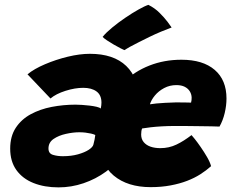

<svg xmlns="http://www.w3.org/2000/svg" viewBox="-20 -784 976 810"><path d="M227 6.5Q167.5 6.5 121.5 -11.8Q75.5 -30 49.2 -66.5Q23 -103 23 -157Q23 -209 46.5 -244.8Q70 -280.5 109.5 -302Q149 -323.5 198.2 -333Q247.5 -342.5 298.5 -342.5Q309.5 -342.5 325.5 -341.5Q341.5 -340.5 358 -338.5Q374.5 -336.5 387.5 -333.5Q400.5 -330.5 405 -326Q408 -339.5 408 -351Q408 -383 387.2 -398.2Q366.5 -413.5 331 -413.5Q296.5 -413.5 256.2 -400.8Q216 -388 193 -368.5L96 -470.5Q124 -493.5 169.8 -513Q215.5 -532.5 266 -544.8Q316.5 -557 359.5 -557Q459 -557 512.5 -505.8Q566 -454.5 566 -358Q566 -327 560.5 -294Q555 -261 546 -225Q532.5 -176 501.5 -133.8Q470.5 -91.5 427.2 -60Q384 -28.5 332.5 -11Q281 6.5 227 6.5ZM245 -125Q281 -125 309.2 -133Q337.5 -141 354.5 -152.2Q371.5 -163.5 374 -174Q377 -184.5 379 -195.2Q381 -206 382 -214.5Q375 -218 364 -220.5Q353 -223 340.5 -224.5Q328 -226 314.5 -226Q288.5 -226 258 -219.2Q227.5 -212.5 206 -197.8Q184.5 -183 184.5 -157.5Q184.5 -136.5 203.2 -130.8Q222 -125 245 -125ZM870.5 -83Q850.5 -65 825.5 -49Q800.5 -33 769.2 -21Q738 -9 699.5 -1.8Q661 5.5 615.5 5.5Q518.5 5.5 459.8 -43.2Q401 -92 401 -185Q401 -264.5 427.5 -328.2Q454 -392 501 -437.5Q548 -483 610.5 -507.5Q673 -532 745.5 -532Q836 -532 885.8 -489.2Q935.5 -446.5 935.5 -368.5Q935.5 -339 928 -307.2Q920.5 -275.5 906 -250Q899 -250.5 873 -251Q847 -251.5 814.8 -251.8Q782.5 -252 755 -252.5Q727.5 -253 716.5 -252.5Q689.5 -252.5 663.2 -251Q637 -249.5 615.2 -247Q593.5 -244.5 579.5 -242Q575.5 -232 575.5 -216.5Q575.5 -197.5 586.2 -184.5Q597 -171.5 615.2 -165.2Q633.5 -159 656.5 -159Q675 -159 691.8 -162.8Q708.5 -166.5 724.2 -174Q740 -181.5 755.8 -191.5Q771.5 -201.5 788 -214Q790.5 -211.5 801.8 -197.5Q813 -183.5 827 -163.2Q841 -143 853.5 -121.5Q866 -100 870.5 -83ZM612.5 -344Q623.5 -346 639.8 -347.5Q656 -349 677 -350.2Q698 -351.5 722 -352Q736 -352 749.2 -351.8Q762.5 -351.5 772.5 -351.5Q782.5 -351.5 786 -351Q787.5 -356 788 -361.5Q788.5 -367 788.5 -372.5Q788 -387 780.5 -399Q773 -411 759 -418Q745 -425 724 -425Q696 -425 672.5 -412.5Q649 -400 633.5 -381.2Q618 -362.5 612.5 -344ZM606 -763.5Q633 -750 653.2 -729.8Q673.5 -709.5 686.8 -692Q700 -674.5 704 -668Q683.5 -660.5 659.5 -650.5Q635.5 -640.5 611.5 -628.8Q587.5 -617 566 -606.2Q544.5 -595.5 528.2 -586.5Q512 -577.5 504.5 -572.5Q500 -574.5 487.2 -581Q474.5 -587.5 459.5 -596.2Q444.5 -605 431.2 -613.8Q418 -622.5 413 -628.5Q427 -646 453 -667.5Q479 -689 508.8 -709.2Q538.5 -729.5 565 -744.2Q591.5 -759 606 -763.5Z"/></svg>

Font: Grandstander Thin ExtraBold
Style: Italic
Weight: 800
Italic angle: -15°
Version: Version 1.200